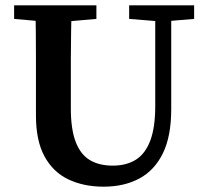

<svg xmlns="http://www.w3.org/2000/svg" viewBox="-20 -684 778 721"><path d="M369 17Q294 17 236.5 -10.5Q179 -38 147 -97Q115 -156 115 -250V-359Q115 -410 115 -460.5Q115 -511 114.5 -562.5Q114 -614 113 -664H249Q248 -615 247 -564Q246 -513 246 -462Q246 -411 246 -359V-277Q246 -198 264.5 -150.5Q283 -103 318 -82.5Q353 -62 403 -62Q455 -62 490.5 -84.5Q526 -107 544.5 -156.5Q563 -206 563 -286V-664H623V-275Q623 -172 591.5 -108Q560 -44 503 -13.5Q446 17 369 17ZM33 -613V-664H342V-613L205 -601H169ZM465 -613V-664H709V-613L601 -604H576Z"/></svg>

Font: Source Serif 4 18pt SemiBold
Style: Regular
Weight: 600
Designer: Frank Grießhammer
Foundry: Adobe Systems Incorporated
Version: Version 4.004;hotconv 1.0.116;makeotfexe 2.5.65601